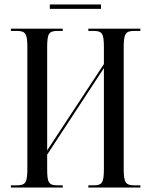

<svg xmlns="http://www.w3.org/2000/svg" viewBox="-20 -843 678 863"><path d="M204 -803H434V-823H204ZM29 0H262V-10H240C199 -10 192 -21 192 -84V-148L447 -537V-87C447 -21 440 -10 399 -10H377V0H611V-10H585C545 -10 536 -21 536 -85V-627C536 -693 544 -704 585 -704H611V-714H377V-704H399C440 -704 447 -693 447 -629V-555L192 -167V-627C192 -693 199 -704 240 -704H262V-714H29V-704H54C95 -704 103 -693 103 -629V-87C103 -21 95 -10 54 -10H29Z"/></svg>

Font: Noto Serif Display ExtraCondensed
Style: Regular
Weight: 400
Width: 2
Designer: Monotype Design Team
Foundry: Monotype Imaging Inc.
Version: Version 2.009